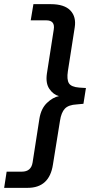

<svg xmlns="http://www.w3.org/2000/svg" viewBox="-79 -725 470 925"><path d="M-59 180 -47 102H26Q71 102 78 58L111 -154Q119 -202 147 -229Q175 -256 205 -262Q178 -269 159 -296.5Q140 -324 147 -371L180 -583Q187 -627 144 -627H69L82 -705H165Q231 -705 260 -674.5Q289 -644 281 -593L248 -382Q242 -342 253 -324Q264 -306 303 -303L335 -301L323 -225L291 -222Q251 -220 233.5 -201.5Q216 -183 210 -143L176 68Q159 180 54 180Z"/></svg>

Font: Winston Medium
Style: Italic
Weight: 500
Italic angle: -9°
Designer: Original fonts by Vernon Adams / Changes by Cristiano Sobral
Foundry: Original fonts by Vernon Adams / Changes by Cristiano Sobral
Version: Version 2.503;July 17, 2020;FontCreator 13.0.0.2655 64-bit